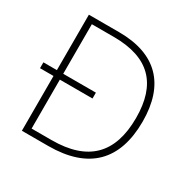

<svg xmlns="http://www.w3.org/2000/svg" viewBox="-159 -868 1018 1023"><g transform="rotate(30 350.0 -357.0)"><path d="M288 -714H103V-373H20V-337H103V0H265C512 0 636 -125 636 -364C636 -591 519 -714 288 -714ZM277 -678C497 -678 596 -570 596 -363C596 -144 487 -36 265 -36H142V-337H343V-373H142V-678Z"/></g></svg>

Font: Noto Sans Canadian Aboriginal ExtraLight
Style: Regular
Weight: 200
Designer: Monotype Design Team, Typotheque's Kevin King
Foundry: Monotype Imaging Inc.
Version: Version 2.004